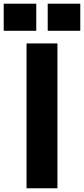

<svg xmlns="http://www.w3.org/2000/svg" viewBox="-100 -1011 451 1031"><path d="M-80.1 -845.7V-991.2H94.7V-845.7ZM156.2 -845.7V-991.2H331.1V-845.7ZM42.5 0V-777.8H208.5V0Z"/></svg>

Font: Anton
Style: Regular
Weight: 400
Foundry: vernon adams
Version: Version 1.000